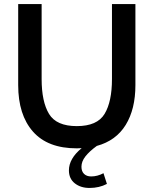

<svg xmlns="http://www.w3.org/2000/svg" viewBox="-20 -720 760 950"><path d="M650 -700V-299Q650 -180 602 -102Q554 -24 459 2Q422 29 402.5 54Q383 79 383 105Q383 128 396 140.5Q409 153 431 153Q462 153 492 137L509 190Q471 210 423 210Q379 210 350 187Q321 164 321 123Q321 65 384 13Q376 14 360 14Q216 14 143 -69Q70 -152 70 -299V-700H186V-329Q186 -217 222.5 -156.5Q259 -96 360 -96Q461 -96 497.5 -156.5Q534 -217 534 -329V-700Z"/></svg>

Font: Cabin SemiBold
Style: Regular
Weight: 600
Designer: Pablo Impallari
Foundry: Pablo Impallari. http://www.impallari.com Igino Marini. http://www.ikern.com
Version: Version 2.200